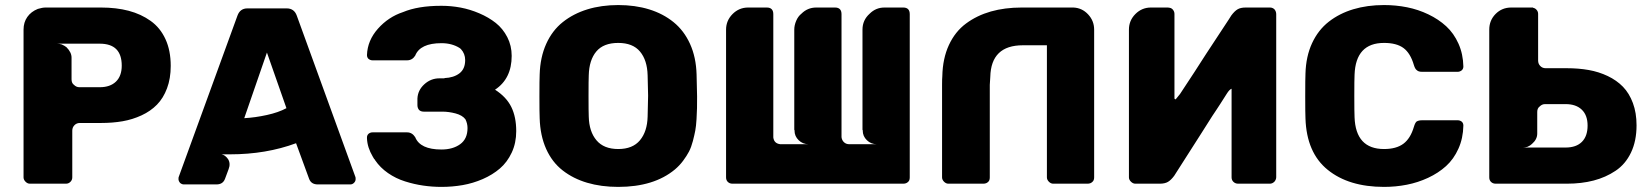

<svg xmlns="http://www.w3.org/2000/svg" viewBox="-20 -730 6521 760"><path d="M655.8 -469.2Q655.8 -419.4 641.1 -380.4Q626.5 -341.3 601.3 -315.7Q576.2 -290 540.3 -273.4Q504.4 -256.8 465.1 -250Q425.8 -243.2 379.9 -243.2H295.9Q283.2 -243.2 274.7 -234.4Q266.1 -225.6 266.1 -212.9V-27.8Q266.1 -17.6 258.8 -10.3Q251.5 -2.9 241.2 -2.9H98.1Q88.9 -2.9 81.1 -10.7Q73.2 -18.6 73.2 -27.8V-612.8Q73.2 -641.6 88.1 -662.8Q103 -684.1 129.9 -694.8Q147.9 -700.2 160.2 -700.2H379.9Q440.4 -700.2 489.5 -687.3Q538.6 -674.3 576.4 -647.2Q614.3 -620.1 635 -575Q655.8 -529.8 655.8 -469.2ZM461.9 -470.2Q461.9 -557.1 375 -557.1H206.1Q213.9 -557.1 224.1 -554.2Q235.4 -549.3 243.2 -543Q263.2 -522.9 263.2 -502V-416Q263.2 -400.9 272.9 -394Q282.2 -384.8 293.9 -384.8H375Q416 -384.8 439 -407Q461.9 -429.2 461.9 -470.2Z M692.9 -5.9Q686.5 -13.7 686.5 -21Q686.5 -28.8 687.5 -29.8L919.9 -668Q930.2 -696.8 959.5 -696.8H1114.7Q1144.5 -696.8 1154.8 -668L1386.7 -29.8Q1387.7 -28.8 1387.7 -21Q1387.7 -12.7 1381.3 -6.3Q1375 0 1366.7 0H1237.8Q1211.9 0 1203.6 -22L1151.9 -163.1Q1033.2 -119.1 890.6 -119.1H856.9Q871.1 -116.7 882.8 -100.1Q893.6 -82.5 884.8 -60.1L870.6 -22Q862.3 0 836.9 0H707.5Q700.2 0 692.9 -5.9ZM1113.8 -301.8 1036.6 -522 946.8 -262.2Q990.2 -264.6 1036.1 -274.7Q1082 -284.7 1113.8 -301.8Z M2023.4 -210.9Q2023.4 -164.1 2005.6 -126Q1987.8 -87.9 1958.7 -63Q1929.7 -38.1 1890.9 -21.2Q1852.1 -4.4 1811.3 2.7Q1770.5 9.8 1727.5 9.8Q1690.9 9.8 1655.3 4.6Q1619.6 -0.5 1583.3 -12Q1546.9 -23.4 1515.9 -44.9Q1484.9 -66.4 1465.3 -95.2L1462.4 -100.1H1461.4L1455.6 -109.9Q1434.1 -146 1432.6 -182.1V-186Q1432.6 -194.3 1438.5 -200.2Q1445.8 -206.1 1454.6 -206.1H1591.3Q1611.3 -206.1 1623.5 -187Q1643.1 -138.2 1727.5 -138.2Q1772.5 -138.2 1801.5 -159.2Q1830.6 -180.2 1830.6 -223.1Q1830.6 -241.2 1822.3 -257.8Q1810.1 -273.9 1783.2 -281Q1756.3 -288.1 1730.5 -288.1H1657.2Q1645.5 -288.1 1638.7 -294.9Q1632.3 -302.7 1632.3 -314V-339.8Q1633.8 -373 1659.7 -396.5Q1685.5 -419.9 1719.2 -419.9H1739.3V-420.9Q1775.9 -422.4 1798.6 -439.7Q1821.3 -457 1821.3 -492.2Q1821.3 -517.6 1804.2 -536.1L1799.3 -540Q1769 -559.1 1727.5 -559.1Q1643.1 -559.1 1623.5 -509.8Q1611.8 -491.2 1591.3 -491.2H1454.6Q1445.8 -491.2 1438.5 -497.1Q1432.6 -502.9 1432.6 -512.2Q1434.6 -569.8 1476.1 -616.5Q1517.6 -663.1 1575.2 -682.1Q1634.8 -707 1725.6 -707H1728.5Q1765.6 -707 1803.2 -700Q1840.8 -692.9 1877.4 -677.2Q1914.1 -661.6 1942.4 -639.2Q1970.7 -616.7 1988 -583Q2005.4 -549.3 2005.4 -508.8Q2005.4 -418.5 1939.5 -375Q1984.4 -346.2 2003.9 -306.6Q2023.4 -267.1 2023.4 -210.9Z M2427.2 9.8Q2359.4 9.8 2304.2 -6.6Q2249 -22.9 2207.3 -55.4Q2165.5 -87.9 2141.8 -140.6Q2118.2 -193.4 2116.2 -262.2Q2115.2 -281.2 2115.2 -348.1Q2115.2 -416 2116.2 -435.1Q2118.2 -503.4 2142.1 -556.4Q2166 -609.4 2207.8 -642.6Q2249.5 -675.8 2304.9 -692.9Q2360.4 -710 2427.2 -710Q2494.1 -710 2549.6 -692.9Q2605 -675.8 2646.2 -642.3Q2687.5 -608.9 2711.4 -556.2Q2735.4 -503.4 2737.3 -435.1Q2739.3 -356.9 2739.3 -348.1Q2739.3 -317.9 2739 -302.2Q2738.8 -286.6 2737.1 -258.5Q2735.4 -230.5 2732.2 -213.4Q2729 -196.3 2722.7 -171.9Q2716.3 -147.5 2707.3 -130.1Q2698.2 -112.8 2684.1 -93.8Q2669.9 -74.7 2651.4 -59.1Q2568.4 9.8 2427.2 9.8ZM2543.5 -268.1Q2545.4 -346.2 2545.4 -351.1Q2545.4 -357.9 2543.5 -432.1Q2542 -491.7 2513.4 -525.9Q2484.9 -560.1 2427.2 -560.1Q2368.7 -560.1 2340.3 -526.1Q2312 -492.2 2310.5 -432.1Q2309.6 -413.1 2309.6 -351.1Q2309.6 -287.1 2310.5 -268.1Q2312 -209 2341.1 -174.6Q2370.1 -140.1 2427.2 -140.1Q2484.4 -140.1 2513.2 -174.8Q2542 -209.5 2543.5 -268.1Z M3481 -700.2H3555.2Q3581.1 -700.2 3581.1 -673.8V-27.8Q3581.1 -15.1 3574.2 -9.8Q3567.4 -2.9 3555.2 -2.9H2879.4Q2868.2 -2.9 2861.1 -9.8Q2854 -16.6 2854 -27.8V-612.8Q2854 -648.4 2879.6 -674.3Q2905.3 -700.2 2941.4 -700.2H3015.1Q3041 -700.2 3041 -673.8V-186Q3043.9 -162.1 3068.4 -159.2H3180.2Q3157.7 -159.2 3141.4 -175Q3125 -190.9 3125 -212.9V-215.8H3124V-612.8Q3124 -629.9 3131.6 -647.7Q3139.2 -665.5 3152.3 -675.8Q3176.8 -700.2 3210.9 -700.2H3285.2Q3311 -700.2 3311 -673.8V-187Q3312.5 -174.8 3320.8 -167Q3329.1 -159.2 3341.3 -159.2H3450.2Q3427.7 -159.2 3411.4 -175Q3395 -190.9 3395 -212.9V-215.8H3394V-612.8Q3394 -650.4 3422.4 -675.8Q3446.8 -700.2 3481 -700.2Z M4311 -612.8V-27.8Q4311 -15.6 4303.7 -9.8Q4296.9 -2.9 4284.7 -2.9H4148.9Q4139.6 -2.9 4131.8 -10.7Q4124 -18.6 4124 -27.8V-550.8H4028.8Q3902.8 -550.8 3899.9 -425.8Q3899.4 -420.9 3898.9 -410.2Q3898.4 -399.4 3897.9 -394V-27.8Q3897.9 -15.1 3891.1 -9.8Q3884.3 -2.9 3872.1 -2.9H3733.9Q3724.6 -2.9 3716.8 -10.7Q3709 -18.6 3709 -27.8V-395Q3709 -419.4 3710 -428.2Q3711.4 -498.5 3736.1 -551.8Q3760.7 -605 3804 -637Q3847.2 -668.9 3902.3 -684.6Q3957.5 -700.2 4023.9 -700.2H4229Q4263.2 -698.7 4287.1 -673.1Q4311 -647.5 4311 -612.8Z M5024.9 -692.9Q5031.7 -684.6 5031.7 -673.8V-28.8Q5031.7 -19.5 5024.9 -11.2Q5016.6 -2.9 5006.8 -2.9H4880.9Q4870.1 -2.9 4862.5 -10Q4855 -17.1 4855 -27.8V-378.9Q4846.2 -375.5 4835.9 -358.9Q4831.1 -350.6 4811 -319.8Q4806.6 -312.5 4795.7 -296.4Q4784.7 -280.3 4778.8 -271Q4749 -223.1 4733.9 -200.2Q4695.8 -140.6 4627.9 -34.2Q4615.2 -17.1 4603 -10Q4590.8 -2.9 4570.8 -2.9H4474.1Q4464.8 -2.9 4456.8 -10.7Q4448.7 -18.6 4448.7 -27.8V-612.8Q4448.7 -648.9 4474.4 -674.6Q4500 -700.2 4535.6 -700.2H4603L4609.9 -699.2Q4618.2 -697.8 4623.5 -690.7Q4628.9 -683.6 4628.9 -674.8V-341.8Q4628.9 -336.9 4633.8 -336.9L4650.9 -357.9L4708 -444.8Q4747.1 -505.9 4753.9 -516.1Q4825.7 -625.5 4843.8 -652.8L4854 -668.9Q4866.7 -686 4878.7 -693.1Q4890.6 -700.2 4910.6 -700.2H5006.8Q5017.6 -700.2 5024.9 -692.9Z M5458.5 9.8Q5318.8 9.8 5235.4 -57.9Q5151.9 -125.5 5147.5 -261.2Q5146.5 -279.3 5146.5 -349.1Q5146.5 -419.9 5147.5 -439Q5149.4 -506.8 5173.6 -559.1Q5197.8 -611.3 5239.7 -644Q5281.7 -676.8 5336.9 -693.4Q5392.1 -710 5458.5 -710Q5505.4 -710 5549.6 -701.2Q5593.8 -692.4 5634 -673.1Q5674.3 -653.8 5704.6 -626Q5734.9 -598.1 5753.2 -557.1Q5771.5 -516.1 5772.5 -466.8Q5772.5 -458 5766.6 -452.1Q5758.8 -445.8 5750.5 -445.8H5608.4Q5594.7 -445.8 5588.4 -452.1Q5581.5 -456.5 5576.7 -472.2Q5563 -519.5 5535.6 -539.8Q5508.3 -560.1 5458.5 -560.1Q5346.2 -560.1 5341.8 -434.1Q5340.8 -416 5340.8 -351.1Q5340.8 -285.2 5341.8 -266.1Q5346.2 -140.1 5458.5 -140.1Q5506.8 -140.1 5534.9 -160.9Q5563 -181.6 5576.7 -228Q5581.5 -244.1 5587.4 -249Q5595.7 -253.9 5608.4 -253.9H5750.5Q5759.3 -253.9 5766.6 -248Q5772.5 -242.2 5772.5 -232.9Q5771.5 -182.6 5752.9 -141.4Q5734.4 -100.1 5703.9 -72.5Q5673.3 -44.9 5632.8 -26.1Q5592.3 -7.3 5548.6 1.2Q5504.9 9.8 5458.5 9.8Z M6458 -233.9Q6458 -171.9 6436 -126Q6414.1 -80.1 6375 -54Q6335.9 -27.8 6288.1 -15.4Q6240.2 -2.9 6182.1 -2.9H5900.4Q5889.2 -2.9 5882.1 -9.8Q5875 -16.6 5875 -27.8V-612.8Q5875 -649.4 5900.1 -674.8Q5925.3 -700.2 5961.9 -700.2H6048.3V-699.2Q6056.6 -697.8 6062.5 -690.9Q6068.4 -684.1 6068.4 -674.8V-490.2Q6068.4 -477.5 6076.9 -468.8Q6085.4 -460 6098.1 -460H6182.1Q6228.5 -460 6268.6 -452.9Q6308.6 -445.8 6344 -429Q6379.4 -412.1 6404.3 -386.5Q6429.2 -360.8 6443.6 -322Q6458 -283.2 6458 -233.9ZM6264.2 -232.9Q6264.2 -273.9 6241.2 -295.9Q6218.3 -317.9 6177.2 -317.9H6096.2Q6084 -317.9 6075.2 -309.1Q6064.9 -301.8 6064.9 -287.1V-201.2Q6064.9 -178.2 6043.9 -160.2Q6037.6 -153.8 6026.4 -148.9Q6016.1 -146 6008.3 -146H6177.2Q6219.2 -146 6241.7 -168.5Q6264.2 -190.9 6264.2 -232.9Z"/></svg>

Font: Cunia
Style: Bold
Weight: 700
Designer: Alejo Bergmann, Denis Ignatov
Foundry: Hubert & Fischer
Version: Version 1.00 February 21, 2019, initial release